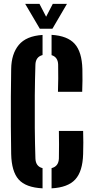

<svg xmlns="http://www.w3.org/2000/svg" viewBox="-20 -994 495 1022"><path d="M288.5 -505.5Q289.5 -536 290 -577.8Q290.5 -619.5 289.5 -650Q288.5 -690 254.5 -700.5V-808.5Q339 -803.5 377.5 -760.8Q416 -718 418.5 -626.5Q419.5 -600.5 419 -565.8Q418.5 -531 417.5 -505.5ZM206.5 8.5Q117 4 79.2 -38.8Q41.5 -81.5 39.5 -174Q38 -239.5 37.8 -319.8Q37.5 -400 37.8 -480.5Q38 -561 39.5 -627Q40.5 -707 80 -754.8Q119.5 -802.5 206.5 -808V-701Q170 -691.5 168.5 -650Q166 -572.5 165.2 -486.2Q164.5 -400 165.2 -313.8Q166 -227.5 168.5 -150.5Q170 -108 206.5 -99ZM254.5 8.5V-99Q292 -108.5 293.5 -150.5Q294.5 -181.5 294.2 -224Q294 -266.5 293.5 -297H422.5Q423.5 -268.5 423.5 -235.8Q423.5 -203 422.5 -174Q420 -82 380.8 -39Q341.5 4 254.5 8.5ZM192 -841 114 -973.5H190L225.5 -905L261 -973.5H336.5L259 -841Z"/></svg>

Font: Big Shoulders Stencil Display ExtraBold
Style: Regular
Weight: 800
Designer: Patric King
Foundry: XO Type Co
Version: Version 1.000